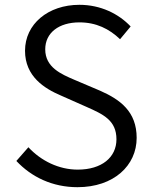

<svg xmlns="http://www.w3.org/2000/svg" viewBox="-20 -765 632 798"><path d="M302 13C453 13 548 -77 548 -192C548 -301 480 -351 396 -388L290 -433C234 -457 168 -485 168 -560C168 -629 225 -672 310 -672C380 -672 434 -645 479 -602L523 -655C473 -708 398 -745 310 -745C180 -745 84 -665 84 -554C84 -447 165 -397 233 -368L339 -321C409 -290 464 -265 464 -186C464 -111 403 -60 303 -60C225 -60 151 -96 98 -153L48 -96C111 -29 198 13 302 13Z"/></svg>

Font: Source Han Sans JP Normal
Style: Regular
Weight: 350
Designer: Ryoko NISHIZUKA 西塚涼子 (kana, bopomofo & ideographs); Paul D. Hunt (Latin, Greek & Cyrillic); Sandoll Communications 산돌커뮤니
Foundry: Adobe
Version: Version 2.002;hotconv 1.0.116;makeotfexe 2.5.65601